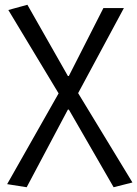

<svg xmlns="http://www.w3.org/2000/svg" viewBox="-20 -574 576 806"><path d="M92 212 265 -114H269L457 212L536 192L308 -183L500 -540H414L269 -255H265L95 -554L15 -532L226 -182L10 199Z"/></svg>

Font: Noto Sans CJK SC DemiLight
Style: Regular
Weight: 350
Designer: Ryoko NISHIZUKA 西塚涼子 (kana, bopomofo & ideographs); Paul D. Hunt (Latin, Greek & Cyrillic); Sandoll Communications 산돌커뮤니
Foundry: Adobe
Version: Version 2.004;hotconv 1.0.118;makeotfexe 2.5.65603